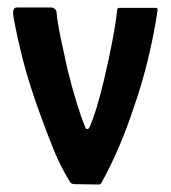

<svg xmlns="http://www.w3.org/2000/svg" viewBox="-20 -492 456 513"><path d="M179 0Q171 0 167 -6Q141 -48 122 -95.5Q103 -143 86 -190Q57 -270 41 -333Q25 -396 16 -447Q12 -472 25 -472H116Q122 -472 126 -468.5Q130 -465 131 -460Q134 -429 142 -391.5Q150 -354 160 -308Q173 -256 184.5 -218.5Q196 -181 207 -154Q209 -146 213.5 -147Q218 -148 220 -154Q229 -174 238.5 -205.5Q248 -237 259 -283Q271 -334 280.5 -384Q290 -434 293 -466Q294 -471 299 -471H396Q402 -471 401 -464Q392 -403 375.5 -334Q359 -265 333 -192Q318 -147 298 -100Q278 -53 252 -5Q249 1 243 1Z"/></svg>

Font: Glory Thin SemiBold
Style: Regular
Weight: 600
Version: Version 1.011